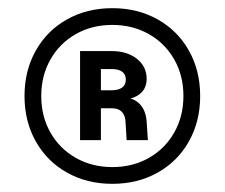

<svg xmlns="http://www.w3.org/2000/svg" viewBox="-20 -736 550 470"><path d="M40 -501Q40 -563 67.5 -612Q95 -661 144 -688.5Q193 -716 255 -716Q317 -716 366 -688.5Q415 -661 442.5 -612Q470 -563 470 -501Q470 -439 442.5 -390Q415 -341 366 -313.5Q317 -286 255 -286Q193 -286 144 -313.5Q95 -341 67.5 -390Q40 -439 40 -501ZM429 -501.1Q429 -551 406.5 -590.5Q384 -630.1 344.4 -652.5Q304.8 -675 254.9 -675Q205 -675 165.5 -652.5Q125.9 -630 103.5 -590.4Q81 -550.8 81 -500.9Q81 -451 103.5 -411.5Q126 -371.9 165.6 -349.5Q205.2 -327 255.1 -327Q305 -327 344.5 -349.5Q384.1 -372 406.5 -411.6Q429 -451.2 429 -501.1ZM176 -611H253Q291 -611 315 -592.1Q339 -573.2 339 -543Q339 -517 319 -503.5Q299 -490 261 -491L281 -497Q307 -497 322 -481.5Q337 -466 339 -438L342 -393H290L287 -442Q285 -456 277 -463.5Q269 -471 253 -471H227V-393H176ZM288 -541Q288 -554 279 -560.5Q270 -567 253 -567H227V-515H253Q270.1 -515 279 -521.7Q288 -528.4 288 -541Z"/></svg>

Font: Uncut Sans Variable
Style: Regular
Weight: 400
Designer: Kasper Nordkvist
Foundry: UNCUT.wtf
Version: Version 1.303;Glyphs 3.1.2 (3151)